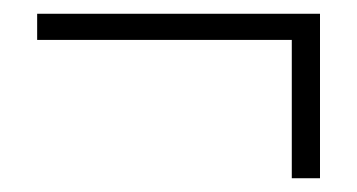

<svg xmlns="http://www.w3.org/2000/svg" viewBox="-20 -369 519 279"><path d="M404 -110V-311H34V-349H445V-110Z"/></svg>

Font: CV Source Sans Light
Style: Regular
Weight: 300
Designer: Paul D. Hunt
Foundry: Adobe Systems Incorporated
Version: Version 3.001